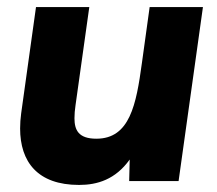

<svg xmlns="http://www.w3.org/2000/svg" viewBox="-20 -513 616 544"><path d="M204 11C256 11 307 -4.5 347.5 -61L346 0H486L555 -493H404L382 -334C366 -217 348 -120 253 -120C202 -120 191 -145 191 -178C191 -189 192 -202 194 -215L233 -493H82L40 -192C38 -177 37 -163 37 -149C37 -55 86 11 204 11Z"/></svg>

Font: HK Grotesk Black
Style: Italic
Weight: 900
Italic angle: -16°
Designer: Alfredo Marco Pradil
Foundry: Hanken Design Co.
Version: Version 3.001;FEAKit 1.0